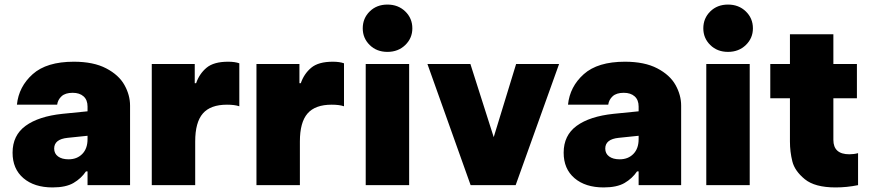

<svg xmlns="http://www.w3.org/2000/svg" viewBox="-20 -810 3809 840"><path d="M549 -348V0H363V-60H356Q335 -29 301.5 -9.5Q268 10 210 10Q130 10 82.5 -30.5Q35 -71 35 -142Q35 -218 92 -259.5Q149 -301 253 -312L363 -323V-344Q363 -373 345.5 -388.5Q328 -404 298 -404Q266 -404 249.5 -389Q233 -374 230 -352H54Q62 -431 123 -485.5Q184 -540 303 -540Q389 -540 444.5 -511Q500 -482 524.5 -438Q549 -394 549 -348ZM363 -201V-216L276 -207Q217 -201 217 -160Q217 -138 234 -125.5Q251 -113 280 -113Q317 -113 340 -136.5Q363 -160 363 -201Z M644 0V-530H832V-446H838Q852 -487 883.5 -513.5Q915 -540 978 -540Q1008 -540 1027 -533V-345Q1007 -352 973 -352Q901 -352 867.5 -313.5Q834 -275 834 -191V0Z M1102 0V-530H1290V-446H1296Q1310 -487 1341.5 -513.5Q1373 -540 1436 -540Q1466 -540 1485 -533V-345Q1465 -352 1431 -352Q1359 -352 1325.5 -313.5Q1292 -275 1292 -191V0Z M1567 -686Q1567 -730 1597.5 -760Q1628 -790 1675 -790Q1722 -790 1753 -760Q1784 -730 1784 -686Q1784 -643 1753 -613Q1722 -583 1675 -583Q1628 -583 1597.5 -613Q1567 -643 1567 -686ZM1770 0H1580V-530H1770Z M2140 -210 2238 -530H2426L2236 0H2039L1850 -530H2038Z M2960 -348V0H2774V-60H2767Q2746 -29 2712.5 -9.5Q2679 10 2621 10Q2541 10 2493.5 -30.5Q2446 -71 2446 -142Q2446 -218 2503 -259.5Q2560 -301 2664 -312L2774 -323V-344Q2774 -373 2756.5 -388.5Q2739 -404 2709 -404Q2677 -404 2660.5 -389Q2644 -374 2641 -352H2465Q2473 -431 2534 -485.5Q2595 -540 2714 -540Q2800 -540 2855.5 -511Q2911 -482 2935.5 -438Q2960 -394 2960 -348ZM2774 -201V-216L2687 -207Q2628 -201 2628 -160Q2628 -138 2645 -125.5Q2662 -113 2691 -113Q2728 -113 2751 -136.5Q2774 -160 2774 -201Z M3057 -686Q3057 -730 3087.5 -760Q3118 -790 3165 -790Q3212 -790 3243 -760Q3274 -730 3274 -686Q3274 -643 3243 -613Q3212 -583 3165 -583Q3118 -583 3087.5 -613Q3057 -643 3057 -686ZM3260 0H3070V-530H3260Z M3734 -140V0Q3685 10 3636 10Q3545 10 3501 -26Q3457 -62 3446.5 -104Q3436 -146 3436 -191V-380H3350V-530H3436V-660H3626V-530H3729V-380H3626V-198Q3626 -135 3696 -135Q3716 -135 3734 -140Z"/></svg>

Font: Be Vietnam Black
Style: Regular
Weight: 900
Designer: Lam Bao; Tony Le; Vietanh Nguyen
Foundry: Yellow Type Foundry
Version: Version 5.000